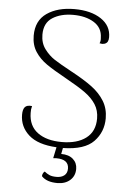

<svg xmlns="http://www.w3.org/2000/svg" viewBox="-60 -745 665 982"><g transform="rotate(5 273.0 -254.0)"><path d="M285 12 279 43Q318 43 340 62.5Q362 82 362 113Q362 149 337 171Q312 193 272 193Q217 193 191 165V163Q191 157 194.5 150Q198 143 203 140Q215 150 228.5 156Q242 162 265 162Q290 162 305 150Q320 138 320 115Q320 67 256 67L240 68L252 11Q156 6 109 -36Q62 -78 62 -140Q62 -167 72.5 -179Q83 -191 109 -188Q104 -169 105 -152Q106 -86 152 -52Q198 -18 276 -18Q355 -18 400.5 -52.5Q446 -87 446 -153Q446 -195 426 -226Q406 -257 370.5 -282.5Q335 -308 270 -344Q203 -381 167 -406Q131 -431 108.5 -465.5Q86 -500 86 -548Q86 -625 141 -663Q196 -701 282 -701Q367 -701 419 -666.5Q471 -632 471 -573Q471 -559 466.5 -550.5Q462 -542 451 -538Q443 -536 439 -536Q435 -536 425 -538Q431 -550 429 -567Q428 -618 385.5 -644.5Q343 -671 278 -671Q215 -671 172.5 -644Q130 -617 130 -557Q130 -514 152.5 -483.5Q175 -453 204 -434Q233 -415 294 -382Q361 -346 402 -315.5Q443 -285 466.5 -246.5Q490 -208 490 -158Q490 -88 443 -39Q396 10 285 12Z"/></g></svg>

Font: Arima Madurai ExtraLight
Style: Regular
Weight: 275
Designer: Joana Correia and Natanael Gama
Foundry: NDISCOVER
Version: Version 1.020